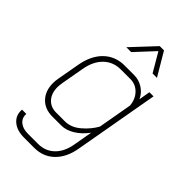

<svg xmlns="http://www.w3.org/2000/svg" viewBox="-276 -822 1116 1116"><g transform="rotate(45 282.0 -264.0)"><path d="M34 96H69Q67 130 91 150.5Q115 171 157 171H241Q300 171 340 132.5Q380 94 392 26L413 -93Q380 -49 340 -24.5Q300 0 261 0H187Q125 0 88.5 -38.5Q52 -77 52 -140Q52 -162 56 -181L81 -321Q97 -409 148 -458Q199 -507 275 -507H353Q391 -507 424.5 -486Q458 -465 474 -429L486 -499H520L427 26Q412 109 363 156Q314 203 241 203H157Q98 203 64 173.5Q30 144 34 96ZM259 -32Q309 -32 354 -70.5Q399 -109 424 -155L461 -364Q457 -413 427 -444Q397 -475 353 -475H275Q213 -475 171 -434.5Q129 -394 116 -321L91 -181Q87 -155 87 -143Q87 -92 114 -62Q141 -32 187 -32ZM339 -731H374L458 -589H422L354 -705L246 -589H206Z"/></g></svg>

Font: Bai Jamjuree ExtraLight
Style: Italic
Weight: 275
Italic angle: -10°
Version: Version 1.000; ttfautohint (v1.6)